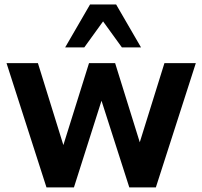

<svg xmlns="http://www.w3.org/2000/svg" viewBox="-20 -813 878 833"><path d="M300.8 0 420.4 -376 541 0H656.2L829.6 -539.1H693.4L586.4 -195.8L479.5 -539.1H366.2L254.9 -183.6L144.5 -539.1H8.3L181.6 0ZM345.7 -607.4 427.2 -720.2 508.8 -607.4H591.8L483.9 -793.5H370.6L262.7 -607.4Z"/></svg>

Font: Winston SemiBold
Style: Regular
Weight: 600
Designer: Vernon Adams, Kim Jin-seong, David Berlow, Cristiano Sobral
Foundry: The Winston Project Authors
Version: Version 3.004